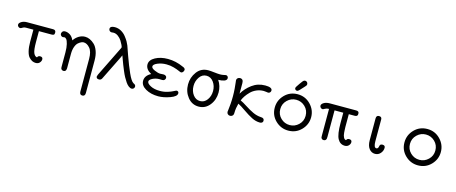

<svg xmlns="http://www.w3.org/2000/svg" viewBox="-48 -1330 5346 2252"><g transform="rotate(15 2625.0 -204.0)"><path d="M31 -376Q31 -396 58.5 -413Q86 -430 126 -430H442Q476 -430 476 -397Q476 -376 466.5 -370.5Q457 -365 440 -365H287V-231Q287 -138 302 -102Q317 -66 345 -62Q353 -84 378 -84Q411 -84 411 -55Q411 -34 394 -14.5Q377 5 347 5Q325 5 305 -4Q285 -13 264.5 -35Q244 -57 232 -104.5Q220 -152 220 -219V-365H129Q106 -365 90.5 -354Q75 -343 64 -343Q51 -343 41 -353Q31 -363 31 -376Z M586 -442Q615 -442 645 -423.5Q675 -405 694 -362Q717 -398 753 -420Q789 -442 829 -442Q858 -442 887 -429Q916 -416 944 -389.5Q972 -363 989.5 -314Q1007 -265 1007 -200V193Q1007 233 973 233Q940 233 940 193V-203Q940 -292 904.5 -333Q869 -374 829 -374Q817 -374 801.5 -367.5Q786 -361 766 -344.5Q746 -328 732.5 -291.5Q719 -255 719 -204V-36V-30Q718 -23 717.5 -19Q717 -15 715 -9Q713 -3 710 1Q707 5 700.5 8Q694 11 686 11Q674 11 664.5 4Q655 -3 653 -15Q652 -22 652 -37V-203Q652 -264 642 -304Q632 -344 620 -358.5Q608 -373 595 -373Q592 -373 586 -371.5Q580 -370 576 -370Q564 -370 554 -380Q544 -390 544 -403Q544 -416 554 -429Q564 -442 586 -442Z M1079 -606Q1080 -641 1137 -641Q1178 -641 1213.5 -621Q1249 -601 1273.5 -569.5Q1298 -538 1310.5 -516Q1323 -494 1332 -472Q1334 -466 1373 -356Q1412 -246 1449.5 -163Q1487 -80 1515 -63Q1516 -62 1522.5 -59Q1529 -56 1533 -53Q1537 -50 1541 -43.5Q1545 -37 1545 -28Q1545 -14 1535 -4.5Q1525 5 1512 5Q1494 5 1474.5 -9.5Q1455 -24 1437 -50.5Q1419 -77 1403.5 -105.5Q1388 -134 1372 -172.5Q1356 -211 1345.5 -237.5Q1335 -264 1322.5 -299Q1310 -334 1306 -344L1294 -317L1149 -23Q1138 0 1114 0Q1080 0 1080 -28Q1080 -32 1088 -52L1269 -420Q1274 -430 1274 -434Q1274 -438 1264.5 -459Q1255 -480 1238.5 -506.5Q1222 -533 1194.5 -553.5Q1167 -574 1137 -574Q1132 -574 1124 -573Q1116 -572 1113 -572Q1099 -572 1089 -582Q1079 -592 1079 -606Z M1618 -120Q1618 -182 1689 -220Q1618 -259 1618 -318Q1618 -372 1682 -407Q1746 -442 1835 -442Q1930 -442 2023 -400L2026 -398Q2029 -397 2031 -396.5Q2033 -396 2036.5 -394Q2040 -392 2042 -390.5Q2044 -389 2046.5 -386.5Q2049 -384 2051 -381.5Q2053 -379 2054 -375.5Q2055 -372 2055 -368Q2055 -355 2045 -342Q2035 -329 2022 -329Q2015 -329 1990 -340.5Q1965 -352 1923 -364Q1881 -376 1834 -376Q1776 -376 1727.5 -355.5Q1679 -335 1679 -310Q1679 -288 1721 -269.5Q1763 -251 1791 -251Q1794 -251 1808 -252Q1822 -253 1830 -253Q1846 -253 1856 -246Q1866 -239 1868 -232.5Q1870 -226 1870 -220Q1870 -208 1860.5 -197Q1851 -186 1832 -186Q1828 -186 1817 -186.5Q1806 -187 1798 -187Q1755 -187 1717 -168Q1679 -149 1679 -127Q1679 -102 1724 -78.5Q1769 -55 1837 -55Q1888 -55 1930.5 -68.5Q1973 -82 1997.5 -95.5Q2022 -109 2030 -109H2033Q2055 -105 2055 -83Q2055 -45 1977.5 -17Q1900 11 1835 11Q1746 11 1682 -25.5Q1618 -62 1618 -120Z M2138 -215Q2138 -300 2188.5 -368Q2239 -436 2327 -436Q2352 -436 2398 -430.5Q2444 -425 2469 -425Q2494 -425 2515.5 -430Q2537 -435 2540 -435Q2553 -435 2561 -426Q2569 -417 2569 -405Q2569 -380 2539 -369Q2509 -358 2469 -358H2466Q2509 -294 2509 -215Q2509 -126 2457 -60.5Q2405 5 2324 5Q2243 5 2190.5 -60.5Q2138 -126 2138 -215ZM2205 -215Q2205 -152 2238.5 -107Q2272 -62 2324 -62Q2376 -62 2409 -107.5Q2442 -153 2442 -215Q2442 -277 2408.5 -323Q2375 -369 2323 -369Q2270 -369 2237.5 -321.5Q2205 -274 2205 -215Z M2669 -24Q2669 -29 2672.5 -54Q2676 -79 2679.5 -122Q2683 -165 2683 -216Q2683 -263 2679.5 -307Q2676 -351 2672.5 -377.5Q2669 -404 2669 -407Q2669 -424 2681 -434Q2693 -444 2709 -444Q2750 -444 2750 -394V-266Q2789 -334 2858 -385.5Q2927 -437 3018 -437Q3102 -437 3102 -398Q3102 -384 3092.5 -374Q3083 -364 3070 -364Q3066 -364 3048.5 -367Q3031 -370 3016 -370Q2971 -370 2930.5 -352.5Q2890 -335 2861.5 -306.5Q2833 -278 2814 -250Q2795 -222 2783 -193Q2815 -179 2866.5 -145.5Q2918 -112 2965 -90Q3012 -68 3061 -65Q3104 -65 3104 -32Q3104 -26 3102 -19.5Q3100 -13 3091 -6.5Q3082 0 3067 0Q3018 0 2968.5 -25Q2919 -50 2860.5 -91Q2802 -132 2767 -149Q2751 -90 2750 -38V-33Q2750 -8 2737.5 3Q2725 14 2709 14Q2693 14 2681 3.5Q2669 -7 2669 -24Z M3191 -215Q3191 -305 3254.5 -370.5Q3318 -436 3412 -436Q3505 -436 3569 -370Q3633 -304 3633 -215Q3633 -126 3569.5 -60.5Q3506 5 3412 5Q3322 5 3256.5 -58.5Q3191 -122 3191 -215ZM3412 -62Q3474 -62 3520 -106Q3566 -150 3566 -215Q3566 -281 3520.5 -325Q3475 -369 3412 -369Q3350 -369 3304 -324.5Q3258 -280 3258 -215Q3258 -150 3303.5 -106Q3349 -62 3412 -62ZM3400 -560Q3414 -579 3423 -591Q3438 -612 3455 -612Q3468 -612 3478 -602.5Q3488 -593 3488 -578Q3488 -575 3487.5 -572.5Q3487 -570 3486 -567Q3485 -564 3483.5 -561.5Q3482 -559 3478.5 -555Q3475 -551 3472 -547.5Q3469 -544 3463 -537.5Q3457 -531 3452 -525.5Q3447 -520 3438 -510.5Q3429 -501 3421 -492Q3404 -473 3391 -473H3390Q3379 -473 3371.5 -480.5Q3364 -488 3364 -499Q3364 -510 3400 -560Z M3703 -376Q3703 -396 3730.5 -413Q3758 -430 3804 -430H4123Q4159 -430 4157 -398Q4159 -366 4124 -365H4050V-210Q4051 -184 4051.5 -173Q4052 -162 4053.5 -141Q4055 -120 4058 -110.5Q4061 -101 4066 -88.5Q4071 -76 4078.5 -70Q4086 -64 4097 -62Q4107 -84 4130 -84Q4164 -84 4164 -55Q4164 -32 4146 -13.5Q4128 5 4100 5Q4042 5 4012 -50Q3983 -103 3983 -240V-365H3877V-43Q3877 -27 3875 -19Q3868 5 3843 5Q3818 5 3811 -19Q3810 -23 3810 -43V-365Q3782 -365 3763 -353.5Q3744 -342 3738 -342Q3723 -342 3713 -352.5Q3703 -363 3703 -376Z M4366 -134V-398Q4366 -436 4399 -436Q4433 -436 4433 -404V-139Q4433 -62 4465 -62Q4484 -62 4490 -87Q4490 -88 4491 -93.5Q4492 -99 4493.5 -102.5Q4495 -106 4498 -111Q4501 -116 4507.5 -119Q4514 -122 4523 -122H4525Q4558 -122 4558 -92Q4558 -55 4532 -25Q4506 5 4466 5Q4423 5 4394.5 -31Q4366 -67 4366 -134Z M4766 -215Q4766 -305 4829.5 -370.5Q4893 -436 4987 -436Q5080 -436 5144 -370Q5208 -304 5208 -215Q5208 -126 5144.5 -60.5Q5081 5 4987 5Q4897 5 4831.5 -58.5Q4766 -122 4766 -215ZM4987 -62Q5049 -62 5095 -106Q5141 -150 5141 -215Q5141 -281 5095.5 -325Q5050 -369 4987 -369Q4925 -369 4879 -324.5Q4833 -280 4833 -215Q4833 -150 4878.5 -106Q4924 -62 4987 -62Z"/></g></svg>

Font: CMU Typewriter Text
Style: Regular
Weight: 500
Monospace: yes
Version: Version 0.7.0